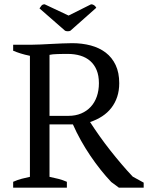

<svg xmlns="http://www.w3.org/2000/svg" viewBox="-20 -870 707 890"><path d="M209.5 -50.3Q231 -45.9 251 -40.8Q271 -35.6 290 -27.3V0H41V-27.3Q62 -36.6 81.1 -41.5Q100.1 -46.4 118.7 -50.3V-611.3Q94.7 -616.2 75.4 -622.3Q56.2 -628.4 41 -634.8V-662.6H124.5Q143.6 -662.6 167.5 -663.8Q191.4 -665 217 -666.3Q242.7 -667.5 268.1 -668.7Q293.5 -669.9 314.5 -669.9Q360.8 -669.9 400.9 -659.2Q440.9 -648.4 470.2 -626Q499.5 -603.5 516.1 -568.4Q532.7 -533.2 532.7 -484.4Q532.7 -449.7 523.2 -421.1Q513.7 -392.6 496.1 -369.9Q478.5 -347.2 453.4 -330.8Q428.2 -314.5 397.5 -304.2Q418 -272.5 441.7 -239Q465.3 -205.6 491 -173.1Q516.6 -140.6 543 -109.6Q569.3 -78.6 595.2 -51.3L646 -23.4V0H531.2L495.6 -26.4Q470.7 -52.7 446 -83.7Q421.4 -114.7 398.4 -148.7Q375.5 -182.6 355 -219.2Q334.5 -255.9 317.9 -293.5H209.5ZM293.5 -620.1Q282.2 -620.1 270 -619.9Q257.8 -619.6 246.3 -619.4Q234.9 -619.1 225.3 -618.2Q215.8 -617.2 209.5 -615.7V-333H297.4Q330.1 -333 356.2 -344Q382.3 -355 400.6 -374.8Q418.9 -394.5 428.7 -422.4Q438.5 -450.2 438.5 -484.4Q438.5 -519.5 428 -544.9Q417.5 -570.3 398.4 -587.2Q379.4 -604 352.5 -612.1Q325.7 -620.1 293.5 -620.1ZM402.3 -850.1Q410.6 -850.1 417 -845.2Q423.3 -840.3 426.3 -834L306.2 -727.5Q301.8 -725.1 294.4 -725.1Q287.1 -725.1 281.7 -727.5L163.1 -831.1Q167 -837.4 172.1 -843.8Q177.2 -850.1 187 -850.1L297.9 -797.9Z"/></svg>

Font: PT Astra Serif
Style: Regular
Weight: 400
Designer: A.Korolkova, I. Chaeva
Foundry: ParaType Ltd
Version: Version 1.002